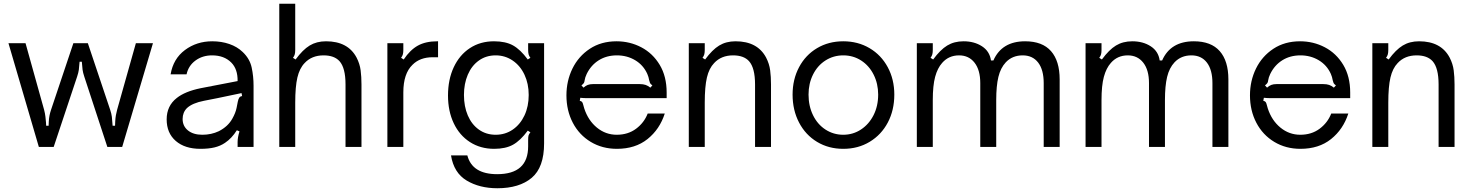

<svg xmlns="http://www.w3.org/2000/svg" viewBox="-20 -783 7837 1023"><path d="M187 0 25 -553H116L215 -198Q220 -179 222 -161.5Q224 -144 225 -131.5Q226 -119 226 -113H239Q239 -118 240 -136Q241 -154 244 -168.5Q247 -183 252 -198L371 -553H448L567 -198Q574 -177 576 -160.5Q578 -144 580 -113H593Q593 -119 594 -137Q595 -155 597.5 -169Q600 -183 604 -198L704 -553H795L631 0H552L429 -375Q422 -396 420 -411Q418 -426 416 -454H404Q402 -426 400 -411Q398 -396 391 -375L266 0Z M868 -147Q868 -219 922 -261Q966 -296 1049 -313L1246 -351Q1247 -415 1212 -450Q1174 -488 1110 -488Q1059 -488 1021.5 -460.5Q984 -433 974 -387H889Q903 -470 965.5 -516.5Q1028 -563 1111 -563Q1160 -563 1202 -548.5Q1244 -534 1273 -506Q1311 -470 1321 -423Q1331 -376 1331 -326V0H1246V-26Q1246 -51 1256 -83L1242 -89Q1215 -46 1179 -22Q1154 -5 1122.5 2.5Q1091 10 1048 10Q965 10 916.5 -32Q868 -74 868 -147ZM1146 -84Q1195 -109 1218 -151Q1235 -181 1240.5 -208Q1246 -235 1247 -241Q1250 -256 1255 -263Q1260 -270 1270 -271L1267 -287L1138 -260L1067 -246Q1005 -234 976 -207Q953 -184 953 -149Q953 -111 981.5 -88Q1010 -65 1058 -65Q1106 -65 1146 -84Z M1468 0V-763H1553V-517Q1553 -503 1550.5 -493.5Q1548 -484 1541 -475L1555 -466Q1593 -518 1630 -540.5Q1667 -563 1717 -563Q1834 -563 1880 -476Q1897 -443 1901.5 -408.5Q1906 -374 1906 -333V0H1821V-333Q1821 -421 1789 -457Q1761 -488 1704 -488Q1641 -488 1603 -447Q1576 -419 1564.5 -370Q1553 -321 1553 -236V0Z M2044 0V-553H2129V-517Q2129 -503 2126.5 -493.5Q2124 -484 2117 -475L2131 -466Q2165 -517 2206.5 -540Q2248 -563 2310 -563H2314V-478H2285Q2218 -478 2178 -438Q2129 -391 2129 -291V0Z M2383 45H2470Q2496 145 2629 145Q2794 145 2794 -3V-36Q2794 -54 2796 -61Q2798 -68 2806 -78L2792 -87Q2753 -34 2713.5 -12Q2674 10 2613 10Q2540 10 2484 -26Q2428 -62 2397.5 -126.5Q2367 -191 2367 -274Q2367 -359 2397.5 -424.5Q2428 -490 2483.5 -526.5Q2539 -563 2612 -563Q2674 -563 2713.5 -541Q2753 -519 2792 -466L2806 -475Q2799 -484 2796.5 -493.5Q2794 -503 2794 -517V-553H2879V-19Q2879 109 2813 164.5Q2747 220 2630 220Q2535 220 2466.5 179Q2398 138 2383 45ZM2797 -277Q2797 -337 2774.5 -385Q2752 -433 2711.5 -460.5Q2671 -488 2621 -488Q2570 -488 2531.5 -460.5Q2493 -433 2472.5 -385Q2452 -337 2452 -277Q2452 -216 2472.5 -168Q2493 -120 2531.5 -92.5Q2570 -65 2621 -65Q2672 -65 2712 -92.5Q2752 -120 2774.5 -168Q2797 -216 2797 -277Z M2998 -275Q2998 -352 3030 -417.5Q3062 -483 3122.5 -523Q3183 -563 3265 -563Q3336 -563 3397 -531Q3458 -499 3495 -437.5Q3532 -376 3532 -290V-260H3137Q3130 -260 3109.5 -260Q3089 -260 3072 -262L3069 -246Q3078 -244 3081.5 -239.5Q3085 -235 3087.5 -224.5Q3090 -214 3093 -205Q3114 -141 3160.5 -103Q3207 -65 3266 -65Q3326 -65 3369 -97Q3412 -129 3431 -178H3522Q3495 -94 3430 -42Q3365 10 3267 10Q3189 10 3127.5 -27Q3066 -64 3032 -129Q2998 -194 2998 -275ZM3089 -316Q3100 -326 3111.5 -330.5Q3123 -335 3140 -335H3388Q3407 -335 3420 -330.5Q3433 -326 3445 -316L3456 -328Q3446 -335 3443.5 -340.5Q3441 -346 3439 -355Q3436 -373 3429 -389Q3408 -436 3364.5 -462Q3321 -488 3267 -488Q3212 -488 3170.5 -462Q3129 -436 3106 -389Q3097 -370 3095 -355Q3094 -346 3091 -341Q3088 -336 3078 -328Z M3650 0V-553H3735V-517Q3735 -503 3732.5 -493.5Q3730 -484 3723 -475L3737 -466Q3775 -518 3812 -540.5Q3849 -563 3899 -563Q4016 -563 4062 -476Q4079 -443 4083.5 -408.5Q4088 -374 4088 -333V0H4003V-333Q4003 -421 3971 -457Q3943 -488 3886 -488Q3823 -488 3785 -447Q3758 -419 3746.5 -370Q3735 -321 3735 -236V0Z M4203 -279Q4203 -360 4237.5 -425Q4272 -490 4333.5 -526.5Q4395 -563 4473 -563Q4551 -563 4613 -526.5Q4675 -490 4710 -425Q4745 -360 4745 -279Q4745 -196 4710.5 -130.5Q4676 -65 4614 -27.5Q4552 10 4473 10Q4395 10 4333.5 -27Q4272 -64 4237.5 -130Q4203 -196 4203 -279ZM4659 -279Q4659 -337 4635 -385Q4611 -433 4568.5 -460.5Q4526 -488 4473 -488Q4421 -488 4378.5 -461Q4336 -434 4312 -386Q4288 -338 4288 -279Q4288 -218 4312 -169Q4336 -120 4378.5 -92.5Q4421 -65 4473 -65Q4525 -65 4567.5 -93Q4610 -121 4634.5 -169.5Q4659 -218 4659 -279Z M4865 0V-553H4950V-517Q4950 -503 4947.5 -493.5Q4945 -484 4938 -475L4952 -466Q4990 -518 5027 -540.5Q5064 -563 5114 -563Q5171 -563 5212 -536.5Q5253 -510 5260 -461H5273Q5318 -563 5442 -563Q5534 -563 5580 -510.5Q5626 -458 5626 -360V0H5541V-340Q5541 -411 5511.5 -449.5Q5482 -488 5429 -488Q5374 -488 5339 -451Q5311 -421 5299.5 -373Q5288 -325 5288 -250V0H5203V-340Q5203 -410 5172.5 -449Q5142 -488 5090 -488Q5035 -488 5000 -448Q4975 -420 4962.5 -373.5Q4950 -327 4950 -250V0Z M5764 0V-553H5849V-517Q5849 -503 5846.5 -493.5Q5844 -484 5837 -475L5851 -466Q5889 -518 5926 -540.5Q5963 -563 6013 -563Q6070 -563 6111 -536.5Q6152 -510 6159 -461H6172Q6217 -563 6341 -563Q6433 -563 6479 -510.5Q6525 -458 6525 -360V0H6440V-340Q6440 -411 6410.5 -449.5Q6381 -488 6328 -488Q6273 -488 6238 -451Q6210 -421 6198.5 -373Q6187 -325 6187 -250V0H6102V-340Q6102 -410 6071.5 -449Q6041 -488 5989 -488Q5934 -488 5899 -448Q5874 -420 5861.5 -373.5Q5849 -327 5849 -250V0Z M6640 -275Q6640 -352 6672 -417.5Q6704 -483 6764.5 -523Q6825 -563 6907 -563Q6978 -563 7039 -531Q7100 -499 7137 -437.5Q7174 -376 7174 -290V-260H6779Q6772 -260 6751.5 -260Q6731 -260 6714 -262L6711 -246Q6720 -244 6723.5 -239.5Q6727 -235 6729.5 -224.5Q6732 -214 6735 -205Q6756 -141 6802.5 -103Q6849 -65 6908 -65Q6968 -65 7011 -97Q7054 -129 7073 -178H7164Q7137 -94 7072 -42Q7007 10 6909 10Q6831 10 6769.5 -27Q6708 -64 6674 -129Q6640 -194 6640 -275ZM6731 -316Q6742 -326 6753.5 -330.5Q6765 -335 6782 -335H7030Q7049 -335 7062 -330.5Q7075 -326 7087 -316L7098 -328Q7088 -335 7085.5 -340.5Q7083 -346 7081 -355Q7078 -373 7071 -389Q7050 -436 7006.5 -462Q6963 -488 6909 -488Q6854 -488 6812.5 -462Q6771 -436 6748 -389Q6739 -370 6737 -355Q6736 -346 6733 -341Q6730 -336 6720 -328Z M7292 0V-553H7377V-517Q7377 -503 7374.5 -493.5Q7372 -484 7365 -475L7379 -466Q7417 -518 7454 -540.5Q7491 -563 7541 -563Q7658 -563 7704 -476Q7721 -443 7725.5 -408.5Q7730 -374 7730 -333V0H7645V-333Q7645 -421 7613 -457Q7585 -488 7528 -488Q7465 -488 7427 -447Q7400 -419 7388.5 -370Q7377 -321 7377 -236V0Z"/></svg>

Font: Open Sauce Sans
Style: Regular
Weight: 400
Designer: Alfredo Marco Pradil
Foundry: Creative Sauce Fz LLC
Version: Version 1.477